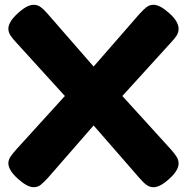

<svg xmlns="http://www.w3.org/2000/svg" viewBox="-20 -772 781 802"><path d="M726 -89Q726 -60 687 -25Q649 10 621 10Q605 10 591.5 0Q578 -10 561 -30L371 -248L181 -30Q162 -9 149.5 0.5Q137 10 121 10Q94 10 55 -25Q15 -61 15 -90Q15 -104 23.5 -117Q32 -130 50 -150L251 -371L50 -592Q33 -610 24 -623.5Q15 -637 15 -652Q15 -681 55 -717Q93 -752 121 -752Q137 -752 150.5 -742Q164 -732 181 -712L371 -494L561 -712Q580 -733 592.5 -742.5Q605 -752 621 -752Q648 -752 687 -717Q726 -682 726 -652Q726 -636 717.5 -623Q709 -610 692 -592L491 -371L692 -150Q709 -131 717.5 -117.5Q726 -104 726 -89Z"/></svg>

Font: Fredoka One
Style: Regular
Weight: 400
Designer: Milena B. Brandão, Ben Nathan
Version: Version 2.000; ttfautohint (v1.5.33-1714) -l 8 -r 50 -G 200 